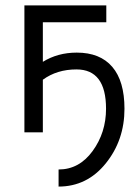

<svg xmlns="http://www.w3.org/2000/svg" viewBox="-20 -488 514 708"><path d="M263 -294Q349 -294 394 -241.5Q439 -189 439 -87Q439 29 370 114.5Q301 200 196 200V137Q272 137 321.5 69Q371 1 371 -87Q371 -232 262 -232Q190 -232 138 -194V0H70V-468H372V-406H138V-260Q193 -294 263 -294Z"/></svg>

Font: Didact Gothic
Style: Regular
Weight: 400
Designer: Daniel Johnson
Foundry: Daniel Johnson
Version: Version 2.101;PS 002.101;hotconv 1.0.88;makeotf.lib2.5.64775